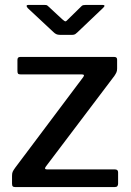

<svg xmlns="http://www.w3.org/2000/svg" viewBox="-20 -762 533 782"><path d="M43 0Q35 0 32 -3Q29 -6 29 -14V-46Q29 -56 31.5 -62Q34 -68 42 -79L319 -448Q327 -459 313 -459H64Q56 -459 53.5 -462Q51 -465 51 -473V-518Q51 -530 62 -530H446Q457 -530 457 -519V-483Q457 -474 454.5 -468Q452 -462 446 -453L167 -84Q158 -72 172 -72H448Q461 -72 461 -60V-14Q461 -8 458 -4Q455 0 446 0H43ZM310 -735Q314 -740 319 -741Q324 -742 330 -742H397Q413 -742 399 -729L295 -630Q291 -626 286.5 -623Q282 -620 274 -620H225Q215 -620 209 -623Q203 -626 198 -631L93 -729Q88 -735 88.5 -738.5Q89 -742 96 -742H158Q165 -742 168.5 -741.5Q172 -741 178 -735L233 -684Q243 -675 246.5 -675Q250 -675 258 -684Z"/></svg>

Font: Libre Franklin Thin Medium
Style: Regular
Weight: 500
Version: Version 3.000